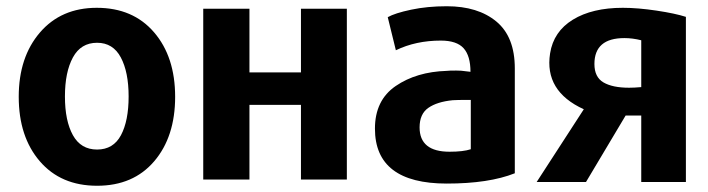

<svg xmlns="http://www.w3.org/2000/svg" viewBox="-20 -575 2267 615"><path d="M40 -265Q40 -392 108 -471Q176 -550 290 -550Q406 -550 473.5 -471.5Q541 -393 541 -265Q541 -137 474 -58.5Q407 20 291 20Q175 20 107.5 -58.5Q40 -137 40 -265ZM291 -438Q239 -438 213.5 -391Q188 -344 188 -266Q188 -188 213.5 -142Q239 -96 291 -96Q343 -96 367.5 -142Q392 -188 392 -266Q392 -344 367 -391Q342 -438 291 -438Z M1091 -547V0H944V-239H779V0H631V-547H779V-343H944V-547Z M1629 -356V-20Q1546 13 1411 13Q1181 13 1181 -163Q1181 -254 1247.5 -299.5Q1314 -345 1411 -348Q1418 -349 1441 -349Q1449 -349 1457 -348.5Q1465 -348 1474 -346.5Q1483 -345 1487 -345Q1487 -396 1465 -420.5Q1443 -445 1392 -445Q1312 -445 1248 -414L1222 -520Q1245 -533 1297 -544Q1349 -555 1411 -555Q1511 -555 1570 -506Q1629 -457 1629 -356ZM1488 -97V-255Q1441 -255 1430 -254Q1380 -249 1352 -229.5Q1324 -210 1324 -167Q1324 -89 1420 -89Q1464 -89 1488 -97Z M1857 8H1699L1850 -225Q1723 -283 1742 -404Q1753 -474 1815 -512Q1877 -550 1975 -550Q2023 -550 2083 -541Q2143 -532 2177 -521V8H2034V-205H1984ZM1884 -370Q1884 -328 1913 -311Q1942 -294 1995 -294Q2012 -294 2034 -296V-446Q2006 -453 1980 -453Q1884 -453 1884 -370Z"/></svg>

Font: Repo
Style: Bold
Weight: 700
Designer: Stefan Peev
Foundry: Context Ltd
Version: Version 001.000